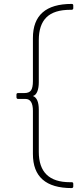

<svg xmlns="http://www.w3.org/2000/svg" viewBox="-20 -810 414 980"><path d="M346 150Q148 150 148 -24V-244Q148 -305 110 -305H72Q65 -305 64 -313V-327Q64 -335 72 -335H104Q129 -335 138.5 -349Q148 -363 148 -396V-616Q148 -790 346 -790Q354 -790 354 -782V-768Q354 -761 346 -760H339Q256 -760 217 -721.5Q178 -683 178 -605V-390Q178 -362 170.5 -343Q163 -324 148 -320Q178 -309 178 -250V-35Q178 120 337 120H346Q354 120 354 128V142Q354 149 346 150Z"/></svg>

Font: YamahaIndonesia935. App Thin
Style: Regular
Weight: 100
Designer: Dalton Maag Ltd
Foundry: Dalton Maag Ltd
Version: Version 1.002